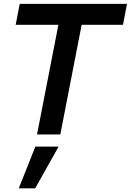

<svg xmlns="http://www.w3.org/2000/svg" viewBox="-20 -708 689 1011"><path d="M62.5 0ZM62.5 -577.5H287.5L175 0H297.5L410 -577.5H627.5L648.8 -687.5H83.8ZM78.8 283.8H165L288.8 63.8H166.2Z"/></svg>

Font: Cambay
Style: Bold Italic
Weight: 700
Italic angle: -11°
Designer: Pooja Saxena
Foundry: Pooja Saxena
Version: Version 1.006;PS 001.006;hotconv 1.0.70;makeotf.lib2.5.58329